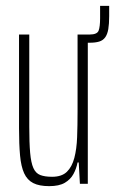

<svg xmlns="http://www.w3.org/2000/svg" viewBox="-20 -628 393 656"><path d="M245 -482V-510H286Q312 -510 317 -523.5Q322 -537 322 -566V-608H353V-573Q353 -546 350 -528.5Q347 -511 339.5 -500.5Q332 -490 319 -486Q306 -482 286 -482ZM148 8Q114 8 93.5 -2.5Q73 -13 62.5 -36Q52 -59 48.5 -97Q45 -135 45 -190V-510H80V-195Q80 -140 83 -106Q86 -72 94 -54Q102 -36 117.5 -30Q133 -24 158 -24Q191 -24 208.5 -41Q226 -58 234 -88.5Q242 -119 243.5 -159.5Q245 -200 245 -246V-510H280V0H253L249 -73H245Q241 -52 231 -33.5Q221 -15 201.5 -3.5Q182 8 148 8Z"/></svg>

Font: Saira UltraCondensed Thin
Style: Regular
Weight: 250
Width: 1
Designer: Hector Gatti with collaboration of the Omnibus-Type team
Foundry: Omnibus-Type
Version: Version 1.101